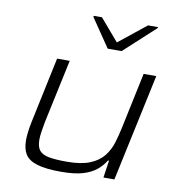

<svg xmlns="http://www.w3.org/2000/svg" viewBox="-83 -814 846 898"><g transform="rotate(10 340.5 -364.5)"><path d="M265 8Q193 8 152 -4.5Q111 -17 95 -42.5Q79 -68 79 -109Q79 -127 82 -150.5Q85 -174 90 -198L156 -510H216L151 -206Q147 -183 143.5 -161Q140 -139 140 -123Q140 -89 153.5 -72Q167 -55 198.5 -49Q230 -43 283 -43Q352 -43 393.5 -60Q435 -77 458 -106Q481 -135 492 -171Q503 -207 511 -245L567 -510H627L518 0H466L478 -82H473Q458 -57 433.5 -36.5Q409 -16 369.5 -4Q330 8 265 8ZM381 -597 289 -732 291 -737H329L418 -633L548 -737H596L594 -732L447 -597Z"/></g></svg>

Font: Saira Expanded Light
Style: Italic
Weight: 300
Width: 7
Italic angle: -12°
Designer: Hector Gatti with collaboration of the Omnibus-Type team
Foundry: Omnibus-Type
Version: Version 1.101